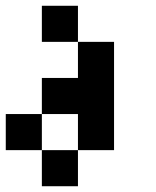

<svg xmlns="http://www.w3.org/2000/svg" viewBox="-20 -645 540 665"><path d="M125 -500V-625H250V-500ZM250 -125V-250H125V-375H250V-500H375V-125ZM0 -125V-250H125V-125ZM125 -125H250V0H125Z"/></svg>

Font: Tiny5
Style: Regular
Weight: 400
Designer: Stefan Schmidt
Foundry: Made with Bits'n'Picas by Kreative Software
Version: Version 1.002; ttfautohint (v1.8.4.7-5d5b)